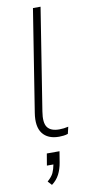

<svg xmlns="http://www.w3.org/2000/svg" viewBox="-105 -745 485 1043"><g transform="rotate(-10 137.5 -223.0)"><path d="M177 8Q115 8 86 -30Q57 -68 69 -143L158 -705H200L111 -143Q101 -82 119.5 -56.5Q138 -31 185 -31Q210 -31 235 -37L226 1Q215 5 201.5 6.5Q188 8 177 8ZM93 259 73 237Q98 215 106.5 196Q115 177 120 151H84L95 86H165L155 147Q149 183 134.5 211Q120 239 93 259Z"/></g></svg>

Font: Nunito Sans ExtraLight
Style: Italic
Weight: 200
Italic angle: -9°
Designer: Vernon Adams
Foundry: Vernon Adams
Version: Version 3.006; ttfautohint (v1.8.3)